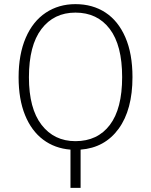

<svg xmlns="http://www.w3.org/2000/svg" viewBox="-20 -714 731 929"><path d="M370 10V195H321V10Q245 4 188.5 -38.5Q132 -81 101 -157.5Q70 -234 70 -340Q70 -451 104.5 -531Q139 -611 201.5 -652.5Q264 -694 345 -694Q428 -694 490 -653.5Q552 -613 586.5 -533.5Q621 -454 621 -341Q621 -183 554 -91Q487 1 370 10ZM571 -341Q571 -495 511 -574Q451 -653 345 -653Q241 -653 180.5 -573.5Q120 -494 120 -340Q120 -189 181 -110Q242 -31 345 -31Q452 -31 511.5 -109.5Q571 -188 571 -341Z"/></svg>

Font: FiraGO ExtraLight
Style: Regular
Weight: 200
Designer: bBox Type
Foundry: bBox Type GmbH
Version: Version 1.001